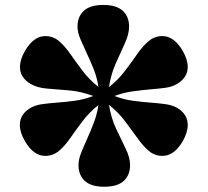

<svg xmlns="http://www.w3.org/2000/svg" viewBox="-20 -937 818 756"><path d="M390.6 -201.7Q338.9 -201.7 314 -224.6Q289.1 -247.6 289.1 -287.1Q289.1 -309.1 299.3 -334.7Q309.6 -360.4 322.8 -389.6Q335.9 -418.9 348.9 -452.4Q361.8 -485.8 367.7 -523.4Q331.1 -494.6 304.7 -459.5Q278.3 -424.3 256.8 -393.6Q235.8 -362.8 212.2 -343Q188.5 -323.2 158.2 -323.2Q111.8 -323.2 78.1 -381.3Q58.1 -416 58.1 -444.8Q58.1 -487.8 101.1 -512.7Q120.1 -523.4 147.5 -527.1Q174.8 -530.8 207.5 -533.2Q240.2 -535.6 275.9 -540.5Q311.5 -545.4 347.2 -559.1Q298.8 -577.1 252 -581.1Q205.1 -585 166 -588.1Q127 -591.3 101.6 -606Q58.6 -630.9 58.6 -673.3Q58.6 -702.1 78.1 -736.3Q112.3 -794.9 158.2 -794.9Q189.5 -794.9 212.6 -774.9Q235.8 -754.9 256.8 -724.6Q278.3 -693.8 304.7 -658.7Q331.1 -623.5 367.7 -594.7Q361.8 -632.3 348.4 -665.8Q335 -699.2 320.8 -729Q307.1 -758.3 296.1 -784.2Q285.2 -810.1 285.2 -832Q285.2 -871.6 310.1 -894.5Q335 -917.5 386.7 -917.5Q438.5 -917.5 463.4 -894.5Q488.3 -871.6 488.3 -832Q488.3 -802.7 471.4 -766.1Q454.6 -729.5 435.5 -686.5Q416.5 -643.6 409.2 -594.2Q445.3 -622.6 472.7 -658.7Q500 -694.8 520.5 -724.6Q542 -755.4 565.2 -775.1Q588.4 -794.9 619.6 -794.9Q665.5 -794.9 699.7 -736.3Q719.2 -702.1 719.2 -673.3Q719.2 -631.3 676.3 -606Q657.2 -594.7 629.6 -591.1Q602.1 -587.4 569.8 -585Q537.1 -582 501.5 -577.1Q465.8 -572.3 430.7 -559.1Q465.8 -545.4 501.7 -540.5Q537.6 -535.6 570.3 -533.2Q602.5 -530.8 630.1 -527.1Q657.7 -523.4 676.8 -512.7Q719.2 -487.8 719.2 -444.8Q719.2 -415.5 699.7 -381.3Q666 -323.2 619.6 -323.2Q588.9 -323.2 565.7 -343Q542.5 -362.8 521 -393.6Q499 -424.3 472.4 -459.7Q445.8 -495.1 409.2 -523.9Q417 -473.6 437 -430.7Q457 -387.7 474.6 -352.1Q492.2 -316.4 492.2 -287.1Q492.2 -247.6 467.3 -224.6Q442.4 -201.7 390.6 -201.7Z"/></svg>

Font: Asset
Style: Regular
Weight: 400
Version: Version 1.003; ttfautohint (v1.8.4.7-5d5b)